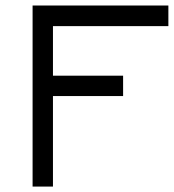

<svg xmlns="http://www.w3.org/2000/svg" viewBox="-20 -687 640 707"><path d="M175 -333.3V0H100V-666.7H600V-590.8H175V-408.3H433.3V-333.3Z"/></svg>

Font: 0xA000
Style: Regular
Weight: 400
Version: Version 0.1